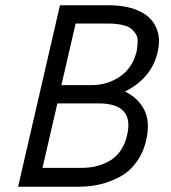

<svg xmlns="http://www.w3.org/2000/svg" viewBox="-20 -710 650 730"><path d="M48.8 0 208 -689.9H396Q430.2 -689.9 460.4 -683.8Q490.7 -677.7 516.8 -664.3Q543 -650.9 559.3 -629.9Q575.7 -608.9 582 -579.3Q588.4 -549.8 579.1 -511.2Q556.6 -413.1 455.1 -361.8Q505.4 -337.9 528.6 -292.2Q551.8 -246.6 535.6 -176.3Q524.4 -127.9 498 -92.5Q471.7 -57.1 435.3 -37.6Q398.9 -18.1 360.1 -9Q321.3 0 277.8 0ZM213.4 -386.2H326.2Q388.7 -386.2 436.8 -419.4Q484.9 -452.6 500 -516.6Q503.4 -538.1 503.4 -554.2Q503.4 -570.3 495.8 -581.8Q488.3 -593.3 478.8 -600.8Q469.2 -608.4 453.9 -612.8Q438.5 -617.2 422.6 -618.9Q406.7 -620.6 386.7 -620.6H267.6ZM141.6 -71.8H291Q320.3 -71.8 346.2 -78.1Q372.1 -84.5 396.2 -98.1Q420.4 -111.8 438 -136.7Q455.6 -161.6 463.4 -196.3Q491.2 -316.9 354.5 -316.9H198.2Z"/></svg>

Font: HK Grotesk Italic
Style: Regular
Weight: 400
Italic angle: -13°
Designer: Alfredo Marco Pradil and Stefan Peev
Foundry: Hanken Design Co.
Version: Version 1.000;PS 001.000;hotconv 1.0.88;makeotf.lib2.5.64775